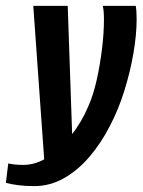

<svg xmlns="http://www.w3.org/2000/svg" viewBox="-75 -515 484 652"><path d="M41 117Q12 117 -12 114Q-36 111 -55 106L-47 40Q-38 42 -25.5 43.5Q-13 45 4 45Q48 45 89.5 17.5Q131 -10 166.5 -55Q202 -100 224 -152Q242 -192 253.5 -244Q265 -296 271.5 -349.5Q278 -403 278 -449Q278 -463 277 -475Q276 -487 274 -495H386Q389 -478 389 -450Q389 -397 378 -333.5Q367 -270 347 -206Q327 -142 298 -87Q269 -30 229.5 16.5Q190 63 142.5 90Q95 117 41 117ZM77 53 38 -495H155L172 -1Z"/></svg>

Font: Alumni Sans Thin
Style: Bold Italic
Weight: 700
Italic angle: -8°
Version: Version 1.016